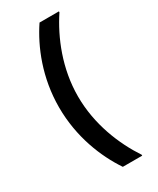

<svg xmlns="http://www.w3.org/2000/svg" viewBox="-204 -711 758 922"><g transform="rotate(-30 175.0 -250.0)"><path d="M295 150V145C227.5 43.3 170 -95.8 170 -250C170 -404.2 227.5 -543.3 295 -645V-650H187.5C122.5 -553.3 65 -414.2 65 -250C65 -85.8 122.5 53.3 187.5 150Z"/></g></svg>

Font: Familjen Grotesk Medium
Style: Regular
Weight: 500
Designer: Anders Wikstroem, Jonas Baeckman, Matilda Gysing, Kristian Moeller
Foundry: Familjen STHLM AB
Version: Version 2.000